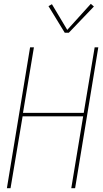

<svg xmlns="http://www.w3.org/2000/svg" viewBox="-20 -982 540 1002"><path d="M16 0 137 -735H157L100 -393H417L474 -735H493L372 0H352L414 -375H98L35 0ZM318 -811 233 -950 251 -960 331 -826 454 -962 470 -948 339 -811Z"/></svg>

Font: Iosevka SS04 Thin
Style: Italic
Weight: 100
Italic angle: -9°
Monospace: yes
Designer: Belleve Invis
Foundry: Belleve Invis
Version: Version 19.0.0; ttfautohint (v1.8.4)